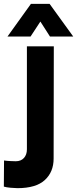

<svg xmlns="http://www.w3.org/2000/svg" viewBox="-60 -749 401 999"><path d="M31 230Q19 230 -4 228Q-27 226 -40 222L-39 86Q-27 88 -7.5 89Q12 90 22 90Q49 90 64.5 73Q80 56 80 28V-508H220L219 76Q219 146 173 188Q127 230 31 230ZM-21 -559 101 -729H198L321 -559H200L116 -690H185L99 -559Z"/></svg>

Font: Inclusive Sans
Style: Bold
Weight: 700
Designer: Olivia King
Foundry: Olivia King
Version: Version 2.004